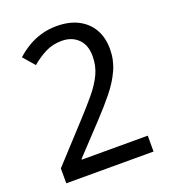

<svg xmlns="http://www.w3.org/2000/svg" viewBox="-133 -822 817 920"><g transform="rotate(-20 275.5 -362.0)"><path d="M47 -76 218 -262Q267 -315 301.5 -357Q336 -399 355 -440Q374 -481 374 -530Q374 -587 342 -618Q310 -649 259 -649Q213 -649 175.5 -630Q138 -611 104 -582L54 -640Q80 -664 111.5 -683Q143 -702 180.5 -713Q218 -724 260 -724Q323 -724 368.5 -701Q414 -678 439 -635.5Q464 -593 464 -533Q464 -478 442 -429Q420 -380 381.5 -332Q343 -284 293 -231L156 -85V-81H492V0H47Z"/></g></svg>

Font: lkannada85
Style: Book
Weight: 400
Designer: Jelle Bosma - Monotype Design Team
Foundry: Monotype Imaging Inc.
Version: Version 2.003